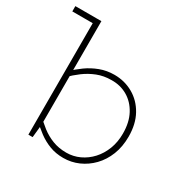

<svg xmlns="http://www.w3.org/2000/svg" viewBox="-160 -825 953 977"><g transform="rotate(30 316.5 -336.0)"><path d="M7 -655V-686H160V-655ZM355 -483Q415 -483 465 -454.5Q515 -426 544.5 -373Q574 -320 574 -246Q574 -187 555 -139Q536 -91 503 -57Q470 -23 428 -4.5Q386 14 339 14Q295 14 258.5 0Q222 -14 191 -37Q160 -60 133 -87V-121Q160 -93 191 -69Q222 -45 258.5 -31Q295 -17 339 -17Q380 -17 416.5 -34Q453 -51 481 -81.5Q509 -112 525 -153.5Q541 -195 541 -245Q541 -311 516 -357.5Q491 -404 449 -428.5Q407 -453 355 -452Q310 -452 272 -437Q234 -422 202.5 -398.5Q171 -375 143 -347V-383Q167 -407 199 -430Q231 -453 270.5 -468Q310 -483 355 -483ZM127 0V-685H160V-78L152 0Z"/></g></svg>

Font: BioRhyme ExtraLight
Style: Regular
Weight: 250
Designer: Aoife Mooney
Foundry: Aoife Mooney Type
Version: Version 1.600;gftools[0.9.33]